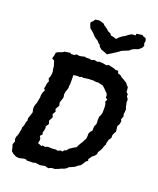

<svg xmlns="http://www.w3.org/2000/svg" viewBox="-166 -1016 929 1126"><g transform="rotate(20 298.5 -453.0)"><path d="M91 10 72 8 54 -1 45 -8 38 -15 34 -35 28 -54 36 -74 31 -88 33 -102 40 -118 44 -140 47 -152V-166L54 -181L57 -201L63 -214L61 -227L70 -254L75 -270L71 -285L70 -300L74 -318L79 -330L82 -346L86 -367V-381L90 -399L98 -415L90 -424L93 -440L96 -459L102 -473L95 -489L101 -504L104 -521V-535L100 -552L99 -567L92 -588L89 -598L74 -606L81 -632L82 -644L92 -651L121 -662L129 -668L162 -673L172 -668L192 -670L200 -677L221 -674L238 -678L252 -681L260 -678L279 -679L292 -676L312 -682L330 -678L339 -682H357L387 -677L398 -683L418 -679L437 -674L445 -670H463L467 -656L485 -650L495 -641L515 -630L531 -620L541 -606L548 -601L551 -582V-571L564 -558L561 -549L573 -531L572 -514L575 -502L578 -486L583 -473L582 -456L580 -441L584 -430L576 -409L581 -398L578 -380L569 -364L573 -330L566 -318L560 -305V-287L549 -271L543 -250V-239L537 -228L531 -209L523 -194L515 -182L513 -167L503 -155L489 -144L475 -123L478 -114L465 -104L455 -87L446 -75L432 -67L418 -55L397 -45L384 -40L378 -32L361 -22L343 -16L334 -11L311 -2L290 -1L272 7L252 1L220 7L200 4L189 3L179 7H157L140 8L133 3H120ZM191 -101 195 -107 212 -104 227 -110H234L252 -109L278 -111L291 -108L303 -115L319 -114L324 -123L337 -128L348 -142L359 -149L369 -156L387 -166L392 -177L399 -190L410 -207L417 -222L423 -232L425 -250L424 -262L431 -278L441 -288V-306L443 -319L450 -334L449 -359L450 -379L455 -388L461 -407V-446L459 -462L453 -474L461 -489L448 -498L449 -511L444 -523L432 -534L426 -541L412 -554L408 -558L390 -562L374 -566L368 -564L355 -565L346 -567L330 -566H318L302 -564L284 -561L274 -564L264 -558L254 -560L240 -559L224 -556L225 -535V-521V-502L223 -489V-475L219 -461L214 -448L212 -431L215 -414L211 -400L206 -386L204 -378L208 -359L199 -344L194 -333L200 -319L188 -300L194 -287V-278L183 -260V-252L188 -238L175 -219L177 -211L175 -193L170 -180L174 -168L162 -155L170 -139V-128L166 -111L179 -106ZM367 -738 357 -743 328 -753 313 -766 308 -778 301 -781 290 -794 271 -806 265 -811 250 -827 240 -836 224 -849 216 -869 213 -881 228 -897 233 -906 256 -910 273 -906 288 -901 296 -892 302 -889 320 -876 326 -869 345 -860 352 -850 369 -847 387 -841 401 -856 415 -867 433 -877 448 -889 466 -899 488 -900 489 -911 524 -916 533 -910 549 -905 554 -888 551 -872 556 -862 552 -849 532 -830 506 -821 492 -813 483 -804 456 -793 440 -786 423 -773 404 -761 390 -752Z"/></g></svg>

Font: Winky Rough Medium
Style: Italic
Weight: 500
Italic angle: -8.97852°
Designer: Simon Atzbach
Foundry: typofactur
Version: Version 1.206; ttfautohint (v1.8.4.7-5d5b)